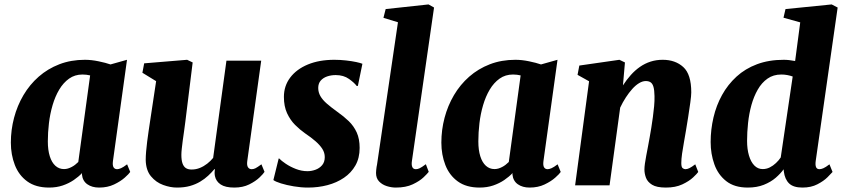

<svg xmlns="http://www.w3.org/2000/svg" viewBox="-20 -837 3810 867"><path d="M490 -109.5Q487.5 -90 492.8 -81.5Q498 -73 509 -73Q516 -73 526.5 -77.5Q537 -82 554 -95L568 -60.5Q562.5 -52 543.5 -35Q524.5 -18 495 -4Q465.5 10 427.5 10Q395.5 10 374.2 -5Q353 -20 350 -49L350.5 -55.5Q335 -39 313 -24Q291 -9 263.2 0.5Q235.5 10 201.5 10Q141.5 10 103.2 -17.8Q65 -45.5 47 -92Q29 -138.5 29 -193Q29 -250.5 43.5 -305.2Q58 -360 86 -407.5Q114 -455 154.8 -490.8Q195.5 -526.5 248 -546.8Q300.5 -567 363.5 -567Q392.5 -567 425 -560.2Q457.5 -553.5 479 -546L553.5 -567ZM387 -496.5Q379 -498.5 370.2 -499.5Q361.5 -500.5 352.5 -500.5Q318 -500.5 292 -482Q266 -463.5 247.5 -432.5Q229 -401.5 217.5 -362.2Q206 -323 201 -280.8Q196 -238.5 196 -198.5Q196 -159.5 204.8 -131.5Q213.5 -103.5 230 -88.5Q246.5 -73.5 269 -73.5Q278 -73.5 286.5 -76Q295 -78.5 303.2 -82.8Q311.5 -87 319 -92.8Q326.5 -98.5 333.5 -105.5Z M779 10Q749 10 716.8 -1.8Q684.5 -13.5 661.8 -40.8Q639 -68 638 -114.5Q638 -132 639.8 -153Q641.5 -174 644.5 -197.2Q647.5 -220.5 651 -244.5Q654.5 -268.5 658 -291.5L685 -470.5L623 -508.5L631 -551L825 -567L850 -555L817 -288Q814.5 -266.5 811.2 -244.5Q808 -222.5 805.2 -202.2Q802.5 -182 800.8 -165.5Q799 -149 799 -138Q799 -114 804 -99.5Q809 -85 819 -78.2Q829 -71.5 845.5 -71.5Q865 -71.5 882.8 -78.8Q900.5 -86 915.8 -98Q931 -110 942.5 -124L1002.5 -563H1159.5L1096.5 -109.5Q1094 -90.5 1099.8 -81.8Q1105.5 -73 1116.5 -73Q1125 -73 1133.5 -77.2Q1142 -81.5 1160.5 -95L1174.5 -61Q1169.5 -52.5 1151.8 -35.5Q1134 -18.5 1105.2 -4.2Q1076.5 10 1038 10Q997.5 10 976.5 -4Q955.5 -18 950.5 -42Q950 -45 949.5 -48.8Q949 -52.5 949 -56.5Q949 -60.5 949.5 -64.8Q950 -69 950.5 -72.5L948.5 -73.5Q936 -58.5 920.2 -43.8Q904.5 -29 884 -16.8Q863.5 -4.5 837.8 2.8Q812 10 779 10Z M1596 -449H1590.5Q1580.5 -463 1556 -480.5Q1531.5 -498 1496 -498Q1475 -498 1457 -491.8Q1439 -485.5 1428 -472.8Q1417 -460 1417 -440Q1417 -420 1426.8 -403Q1436.5 -386 1456 -369Q1475.5 -352 1504 -331.5Q1532.5 -311.5 1555 -289.8Q1577.5 -268 1590.8 -239Q1604 -210 1604 -169Q1604 -123.5 1585 -90Q1566 -56.5 1533.2 -34.2Q1500.5 -12 1458.8 -1Q1417 10 1371 10Q1339.5 10 1306.8 4.5Q1274 -1 1249 -8.8Q1224 -16.5 1214.5 -24L1238.5 -121.5H1240.5Q1250.5 -111 1270.5 -97.5Q1290.5 -84 1316.2 -74Q1342 -64 1368.5 -64Q1386.5 -64 1404.5 -70.5Q1422.5 -77 1434.5 -91Q1446.5 -105 1446.5 -127.5Q1446.5 -147.5 1435.5 -164.8Q1424.5 -182 1404.8 -199.2Q1385 -216.5 1357.5 -235Q1334.5 -251 1312.5 -273Q1290.5 -295 1276.2 -326Q1262 -357 1262 -399.5Q1262 -449 1290.5 -486.8Q1319 -524.5 1370.2 -545.8Q1421.5 -567 1489.5 -567Q1516.5 -567 1542.8 -564Q1569 -561 1588.8 -556.8Q1608.5 -552.5 1616.5 -549Z M1840 -109.5Q1837.5 -92.5 1841.8 -82.8Q1846 -73 1858 -73Q1865.5 -73 1874.5 -77Q1883.5 -81 1903 -95.5L1916 -61Q1910 -53 1892.5 -36.2Q1875 -19.5 1844 -4.8Q1813 10 1767 10Q1747.5 10 1726.8 3.5Q1706 -3 1692 -17.5Q1678 -32 1678 -56Q1678 -62 1678.8 -69.2Q1679.5 -76.5 1680.5 -83.2Q1681.5 -90 1682.5 -93.5L1777 -736.5L1711.5 -756.5L1721.5 -796L1915 -817L1940 -803Z M2434 -109.5Q2431.5 -90 2436.8 -81.5Q2442 -73 2453 -73Q2460 -73 2470.5 -77.5Q2481 -82 2498 -95L2512 -60.5Q2506.5 -52 2487.5 -35Q2468.5 -18 2439 -4Q2409.5 10 2371.5 10Q2339.5 10 2318.2 -5Q2297 -20 2294 -49L2294.5 -55.5Q2279 -39 2257 -24Q2235 -9 2207.2 0.5Q2179.5 10 2145.5 10Q2085.5 10 2047.2 -17.8Q2009 -45.5 1991 -92Q1973 -138.5 1973 -193Q1973 -250.5 1987.5 -305.2Q2002 -360 2030 -407.5Q2058 -455 2098.8 -490.8Q2139.5 -526.5 2192 -546.8Q2244.5 -567 2307.5 -567Q2336.5 -567 2369 -560.2Q2401.5 -553.5 2423 -546L2497.5 -567ZM2331 -496.5Q2323 -498.5 2314.2 -499.5Q2305.5 -500.5 2296.5 -500.5Q2262 -500.5 2236 -482Q2210 -463.5 2191.5 -432.5Q2173 -401.5 2161.5 -362.2Q2150 -323 2145 -280.8Q2140 -238.5 2140 -198.5Q2140 -159.5 2148.8 -131.5Q2157.5 -103.5 2174 -88.5Q2190.5 -73.5 2213 -73.5Q2222 -73.5 2230.5 -76Q2239 -78.5 2247.2 -82.8Q2255.5 -87 2263 -92.8Q2270.5 -98.5 2277.5 -105.5Z M2793 -451.5Q2809.5 -477 2828.5 -498.2Q2847.5 -519.5 2869.8 -535Q2892 -550.5 2917.8 -558.8Q2943.5 -567 2972.5 -567Q3029.5 -567 3065.5 -534.2Q3101.5 -501.5 3101.5 -420Q3101.5 -405 3097.2 -374Q3093 -343 3087.5 -308.5Q3082 -274 3077.5 -247Q3073.5 -222 3068.5 -195Q3063.5 -168 3060 -143.2Q3056.5 -118.5 3056.5 -100.5Q3056.5 -82.5 3062.5 -77.8Q3068.5 -73 3075 -73Q3083.5 -73 3093.2 -77.8Q3103 -82.5 3119.5 -95L3133 -60.5Q3128 -53 3110 -36Q3092 -19 3061.2 -4.5Q3030.5 10 2987 10Q2945 10 2924.5 -2.8Q2904 -15.5 2897 -34.2Q2890 -53 2890 -71.5Q2890 -82.5 2892.2 -98.5Q2894.5 -114.5 2898.2 -134.2Q2902 -154 2906 -175Q2910 -196 2913.5 -216Q2917 -236 2921 -259.8Q2925 -283.5 2928.2 -308.5Q2931.5 -333.5 2933.8 -357.5Q2936 -381.5 2935.5 -403Q2935 -430 2930.8 -444.8Q2926.5 -459.5 2918 -465.2Q2909.5 -471 2896 -471Q2881.5 -471 2865.8 -461.5Q2850 -452 2835 -435.2Q2820 -418.5 2806 -397Q2792 -375.5 2780.5 -351L2732.5 0H2577L2640 -470L2588 -499L2596 -541L2777 -567L2802 -555Z M3663.5 -110.5Q3661 -92.5 3664.8 -82.8Q3668.5 -73 3680.5 -73Q3687.5 -73 3697.8 -77.2Q3708 -81.5 3725.5 -95L3739.5 -60.5Q3733.5 -53.5 3716.5 -36.5Q3699.5 -19.5 3671 -4.8Q3642.5 10 3603.5 10Q3562.5 10 3543.2 -8.8Q3524 -27.5 3519.5 -62.5L3518.5 -72.5Q3505 -53.5 3482.8 -34.2Q3460.5 -15 3429 -2.5Q3397.5 10 3356.5 10Q3296.5 10 3259.5 -19Q3222.5 -48 3205.8 -95Q3189 -142 3189 -195.5Q3189 -252 3201.8 -306.5Q3214.5 -361 3240.5 -408Q3266.5 -455 3305.8 -491Q3345 -527 3398.5 -547Q3452 -567 3519.5 -567Q3531 -567 3544.2 -565.5Q3557.5 -564 3570.5 -561.5L3593.5 -736L3518 -757L3527 -796L3735.5 -817L3762.5 -803ZM3559.5 -491.5Q3548.5 -495.5 3535.5 -498Q3522.5 -500.5 3508 -500.5Q3472 -500.5 3445.8 -482Q3419.5 -463.5 3401.8 -432.5Q3384 -401.5 3373.2 -362.8Q3362.5 -324 3358 -282Q3353.5 -240 3353.5 -201Q3353.5 -163.5 3362 -134.8Q3370.5 -106 3386.2 -89.8Q3402 -73.5 3424 -73.5Q3441 -73.5 3456 -81Q3471 -88.5 3484 -100.8Q3497 -113 3505.5 -126Z"/></svg>

Font: Merriweather 20pt Black
Style: Italic
Weight: 900
Italic angle: -7.8°
Version: Version 2.101